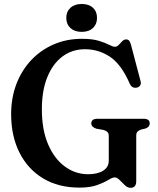

<svg xmlns="http://www.w3.org/2000/svg" viewBox="-20 -904 774 940"><path d="M647 -17.5Q647 15.5 619 15.5Q604.5 15.5 591.2 2.8Q578 -10 565.5 -22.8Q553 -35.5 541.5 -35.5Q530.5 -35.5 510.2 -23Q490 -10.5 455.8 2Q421.5 14.5 369 14.5Q265.5 14.5 190.5 -31Q115.5 -76.5 75 -157.5Q34.5 -238.5 34.5 -345Q34.5 -425 60.2 -492.5Q86 -560 133 -609.8Q180 -659.5 243.2 -686.8Q306.5 -714 381 -714Q432 -714 463.8 -704.2Q495.5 -694.5 514 -684.8Q532.5 -675 542.5 -675Q553 -675 561.2 -684Q569.5 -693 578.2 -702Q587 -711 597.5 -711Q607 -711 612 -705.2Q617 -699.5 621.5 -684L668.5 -505.5Q671.5 -494 666 -485.5Q660.5 -477 649.5 -475Q626.5 -470.5 615.5 -493.5Q574.5 -588.5 518.8 -625.8Q463 -663 396 -663Q334 -663 286.5 -628Q239 -593 212 -527.2Q185 -461.5 185 -369Q185 -268.5 215.5 -197.5Q246 -126.5 297.5 -88.8Q349 -51 411.5 -51Q458 -51 485.2 -68.5Q512.5 -86 512.5 -117V-240Q512.5 -261 486 -268L451.5 -274Q427 -282.5 427 -299.5Q427 -322.5 456.5 -322.5H684Q713 -322.5 713 -299.5Q713 -283 693 -275L671.5 -270Q660 -266.5 653.5 -259.8Q647 -253 647 -240ZM380 -748Q345 -748 324.8 -766.8Q304.5 -785.5 304.5 -816.5Q304.5 -847 325 -865.8Q345.5 -884.5 380 -884.5Q415 -884.5 435 -866Q455 -847.5 455 -816.5Q455 -785.5 435 -766.8Q415 -748 380 -748Z"/></svg>

Font: Fraunces 72pt S050 SemiBold
Style: Regular
Weight: 600
Version: Version 1.000; ttfautohint (v1.8.3)